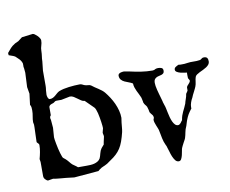

<svg xmlns="http://www.w3.org/2000/svg" viewBox="-81 -831 1136 950"><g transform="rotate(-10 487.5 -356.0)"><path d="M88.4 -1.5Q82 -3.9 75.4 -11Q68.8 -18.1 68.8 -27.8V-98.1L66.4 -113.3Q70.8 -128.9 74.2 -147Q77.6 -165 77.6 -181.6Q77.6 -185.1 75.9 -187.5Q74.2 -189.9 72 -192.1Q69.8 -194.3 68.1 -196Q66.4 -197.8 66.4 -200.2Q66.4 -219.2 67.6 -237.8Q68.8 -256.3 68.8 -272V-285.6L66.4 -298.3Q66.4 -312.5 69.3 -327.1Q72.3 -341.8 72.3 -357.4Q72.3 -365.7 71.5 -372.1Q70.8 -378.4 66.4 -386.2L73.2 -440.9L67.4 -474.6L70.8 -546.4L68.8 -568.4Q66.4 -576.2 67.4 -585.4Q68.4 -594.7 64 -602.1Q60.1 -609.9 54.2 -616.2Q48.3 -622.6 43 -627Q36.1 -635.3 26.9 -638.2Q17.6 -641.1 4.9 -646L3.9 -657.2Q12.7 -668 19.3 -675.5Q25.9 -683.1 32.5 -688.5Q39.1 -693.8 46.4 -698Q53.7 -702.1 64 -706.1L85 -722.2L140.1 -729Q144 -729 150.1 -724.9Q156.2 -720.7 162.1 -714.8Q168 -709 172.1 -702.4Q176.3 -695.8 176.3 -690.9Q176.3 -676.8 172.1 -664.6Q168 -652.3 168 -641.1Q168 -631.3 167.2 -625Q166.5 -618.7 165.8 -612.8Q165 -606.9 164.3 -600.8Q163.6 -594.7 163.6 -586.4L158.7 -541.5V-464.4Q158.7 -459 158.2 -454.6Q157.7 -450.2 156.7 -443.4Q155.3 -430.7 155.3 -420.9Q155.3 -418.5 156 -414.6Q156.7 -410.6 158.2 -406.7Q159.7 -402.8 162.1 -399.9Q164.6 -397 168 -397Q177.2 -397 183.8 -400.4Q190.4 -403.8 196.3 -408.7Q202.1 -413.6 207.8 -418.7Q213.4 -423.8 220.2 -427.2Q231 -431.6 244.1 -434.6Q257.3 -437.5 271.2 -439.2Q285.2 -440.9 299.1 -441.9Q313 -442.9 324.7 -442.9Q330.6 -442.9 334 -441.7Q337.4 -440.4 340.3 -439Q343.3 -437.5 346.7 -435.8Q350.1 -434.1 356 -433.1L374.5 -430.7L381.3 -427.2Q388.2 -421.4 396.5 -416Q404.8 -410.6 413.3 -405Q421.9 -399.4 429.9 -393.1Q438 -386.7 443.8 -379.4Q454.1 -366.7 464.4 -350.8Q474.6 -335 482.7 -317.4Q490.7 -299.8 495.6 -281Q500.5 -262.2 500.5 -244.1Q496.6 -220.7 494.9 -197.3Q493.2 -173.8 485.4 -150.4Q478.5 -126.5 470.7 -110.4Q462.9 -94.2 452.1 -81.5Q441.4 -68.8 426.8 -57.6Q412.1 -46.4 391.6 -32.7Q383.8 -28.3 378.9 -26.1Q374 -23.9 369.9 -22.2Q365.7 -20.5 361.1 -18.1Q356.4 -15.6 349.6 -10.3L342.8 -4.4L220.2 5.9L178.7 1Q174.8 0.5 166.7 0Q158.7 -0.5 149.7 -1.5Q140.6 -2.4 131.1 -3.4Q121.6 -4.4 114.7 -5.9ZM155.3 -207Q155.3 -203.1 156.7 -193.8Q158.2 -184.6 160.4 -172.9Q162.6 -161.1 165.5 -148.4Q168.5 -135.7 171.6 -125Q174.8 -114.3 177.7 -106.7Q180.7 -99.1 183.1 -98.1Q189 -93.8 192.9 -90.3Q196.8 -86.9 199.7 -83.7Q202.6 -80.6 206.1 -76.4Q209.5 -72.3 214.8 -65.9Q217.3 -62.5 221.4 -59.3Q225.6 -56.2 230.2 -53Q234.9 -49.8 239.3 -46.6Q243.7 -43.5 246.6 -40.5H290Q298.8 -40.5 308.8 -41Q318.8 -41.5 328.4 -43.9Q337.9 -46.4 346.2 -51.3Q354.5 -56.2 359.4 -64.9Q363.8 -74.7 367.2 -89.1Q370.6 -103.5 377.9 -113.3L391.6 -129.4Q391.6 -130.4 392.3 -134.8Q393.1 -139.2 394.3 -145Q395.5 -150.9 397 -157Q398.4 -163.1 399.4 -168Q399.4 -173.8 397.9 -178.5Q396.5 -183.1 396.5 -188.5L401.9 -209.5Q401.9 -213.4 401.1 -221.9Q400.4 -230.5 398.7 -241.5Q397 -252.4 395 -264.2Q393.1 -275.9 390.4 -286.6Q387.7 -297.4 384.5 -305.4Q381.3 -313.5 377.9 -316.9L335.9 -358.4Q327.1 -358.4 319.3 -363.8Q311.5 -369.1 303.2 -375.2Q294.9 -381.3 286.4 -386.7Q277.8 -392.1 267.6 -392.1L223.6 -383.3H199.2Q192.4 -383.3 188.5 -379.4Q184.6 -375.5 178.7 -373.5Q177.7 -373.5 174.6 -372.6Q171.4 -371.6 167.7 -369.6Q164.1 -367.7 161.4 -364.5Q158.7 -361.3 158.7 -357.4V-316.9Q153.3 -313 153.3 -303.2Q153.3 -300.8 154.3 -298.6Q155.3 -296.4 155.3 -295.4L158.7 -254.4Z M658.7 -216.3Q658.7 -226.6 653.1 -232.7Q647.5 -238.8 642.1 -247.6Q642.1 -248.5 641.1 -253.7Q640.1 -258.8 639.6 -261.2Q637.2 -272 635.3 -275.9Q633.3 -279.8 631.3 -282.2Q629.4 -284.7 626.7 -287.8Q624 -291 620.1 -299.8Q620.1 -301.3 619.4 -305.4Q618.7 -309.6 617.7 -313.7Q616.7 -317.9 616 -321.5Q615.2 -325.2 614.7 -326.2Q610.8 -335.9 606.2 -344.7Q601.6 -353.5 597.4 -362.3Q593.3 -371.1 590.1 -380.6Q586.9 -390.1 586.4 -401.4Q578.1 -406.7 567.4 -410.4Q556.6 -414.1 546.6 -418.7Q536.6 -423.3 529.8 -431.2Q522.9 -439 522.9 -452.1Q522.9 -456.5 525.9 -459.7Q528.8 -462.9 533.2 -464.6Q537.6 -466.3 542.5 -467Q547.4 -467.8 551.8 -467.8L580.1 -462.9Q607.9 -456.5 636 -452.1Q664.1 -447.8 692.9 -447.8Q701.7 -447.8 708 -452.6Q710.9 -454.1 714.6 -454.6Q718.3 -455.1 722.2 -455.1Q731.9 -455.1 739.3 -451.9Q746.6 -448.7 746.6 -437.5Q746.6 -429.2 742.7 -425.3Q738.8 -421.4 732.7 -419.2Q726.6 -417 719.7 -415.8Q712.9 -414.6 706.8 -411.4Q700.7 -408.2 696.8 -402.6Q692.9 -397 692.9 -386.2Q692.9 -379.4 694.3 -369.9Q695.8 -360.4 698.5 -349.6Q701.2 -338.9 704.3 -327.9Q707.5 -316.9 710.4 -306.6L715.3 -289.1Q715.3 -285.6 718 -278.8Q720.7 -272 721.2 -268.6Q723.6 -263.2 725.8 -252.9Q728 -242.7 730.5 -230.5Q732.9 -218.3 736.3 -205.8Q739.7 -193.4 744.4 -183.1Q749 -172.9 755.4 -166.3Q761.7 -159.7 770.5 -159.7Q774.4 -159.7 777.8 -161.9Q781.2 -164.1 784.2 -167.5Q787.1 -170.9 789.3 -174.6Q791.5 -178.2 793.9 -180.7Q795.9 -193.4 799.1 -202.9Q802.2 -212.4 806.4 -220.9Q810.5 -229.5 814.9 -238.3Q819.3 -247.1 823.7 -258.3Q826.2 -269.5 830.6 -281.2Q835 -293 836.4 -304.2Q836.4 -305.2 837.6 -307.1Q838.9 -309.1 839.8 -310.1Q840.3 -311 843.3 -315.2Q846.2 -319.3 846.2 -320.3V-335.4Q847.2 -340.3 850.3 -344Q853.5 -347.7 856.9 -351.3Q860.4 -355 863 -358.9Q865.7 -362.8 865.7 -368.2L858.9 -379.9Q858.4 -381.8 858.4 -394.5Q858.4 -398.4 858.4 -402.1Q858.4 -405.8 858.9 -408.2Q855 -408.7 845.7 -409.9Q836.4 -411.1 826.7 -413.6Q816.9 -416 809.3 -420.7Q801.8 -425.3 801.8 -432.6Q801.8 -440.4 807.9 -444.8Q814 -449.2 823.7 -453.6Q828.1 -452.6 833 -452.6Q837.9 -452.6 842.3 -452.6Q848.6 -452.6 854.7 -452.9Q860.8 -453.1 868.2 -454.6Q884.3 -457 900.1 -456.3Q916 -455.6 931.6 -458Q937.5 -459 941.7 -463.4Q945.8 -467.8 953.6 -467.8Q965.8 -467.8 970.2 -461.7Q974.6 -455.6 974.6 -444.3Q974.6 -435.5 969.5 -429Q964.4 -422.4 956.5 -417.2Q948.7 -412.1 939.5 -407.7Q930.2 -403.3 921.6 -399.2Q913.1 -395 906.5 -390.4Q899.9 -385.7 897.9 -379.9Q896 -375.5 895 -369.1Q894 -362.8 893.1 -356.2Q892.1 -349.6 890.9 -343.5Q889.6 -337.4 887.7 -333Q886.7 -330.6 884 -324.5Q881.3 -318.4 877.4 -311Q873 -302.7 869.1 -294.7Q865.2 -286.6 863.3 -281.2Q857.9 -272.5 853.5 -259.8Q849.1 -247.1 849.1 -235.8L849.6 -230Q843.3 -221.7 838.9 -215.6Q834.5 -209.5 831.1 -203.6Q827.6 -197.8 824.7 -191.2Q821.8 -184.6 818.4 -175.8Q817.9 -174.3 816.4 -169.9Q814.9 -165.5 813.5 -160.6Q812 -155.8 810.8 -151.6Q809.6 -147.5 809.1 -147Q802.7 -133.8 800 -119.1Q797.4 -104.5 793 -90.3Q792.5 -88.4 789.6 -82.8Q786.6 -77.1 782.2 -69.3Q778.3 -61.5 774.7 -54.7Q771 -47.9 770.5 -45.4Q768.6 -41.5 767.1 -31.2Q765.6 -21 762.9 -10.3Q760.3 0.5 755.9 8.8Q751.5 17.1 743.2 17.1Q732.9 17.1 725.8 8.1Q718.8 -1 713.6 -13.4Q708.5 -25.9 705.1 -38.8Q701.7 -51.8 698.7 -59.1Q698.7 -61 696.3 -67.4Q693.8 -73.7 692.9 -74.2Q688.5 -83.5 685.8 -92Q683.1 -100.6 681.2 -109.4Q679.2 -118.2 677.7 -127.4Q676.3 -136.7 673.8 -147Q672.9 -153.3 669.7 -161.1Q666.5 -168.9 663.3 -176.8Q660.2 -184.6 657.7 -192.4Q655.3 -200.2 655.3 -207Z"/></g></svg>

Font: IM FELL English
Style: Regular
Weight: 400
Designer: Igino Marini
Foundry: Igino Marini
Version: 3.00